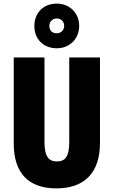

<svg xmlns="http://www.w3.org/2000/svg" viewBox="-20 -1032 628 1062"><path d="M294 -765C368 -765 418 -820 418 -889C418 -958 367 -1012 294 -1012C219 -1012 170 -960 170 -888C170 -817 219 -765 294 -765ZM294 -848C267 -848 253 -865 253 -889C253 -913 271 -930 294 -930C317 -930 335 -913 335 -889C335 -865 317 -848 294 -848ZM533 -242V-714H363V-247C363 -167 342 -139 294 -139C249 -139 226 -168 226 -246V-714H56V-238C56 -72 140 10 292 10C448 10 533 -77 533 -242Z"/></svg>

Font: Noto Sans Georgian ExtraCondensed Black
Style: Regular
Weight: 900
Width: 2
Designer: Monotype Design Team, Akaki Razmadze
Foundry: Google LLC
Version: Version 2.005